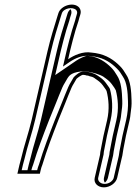

<svg xmlns="http://www.w3.org/2000/svg" viewBox="-20 -772 588 829"><path d="M71.5 -88.7C68.3 -77.7 65.8 -68.3 63.9 -60L55.1 -22H152.1L156.5 -41C157.4 -45.2 159.6 -52.2 162.9 -60.4C182.1 -124.9 207.1 -189.5 231.3 -251.8C252.6 -302 270.3 -350.1 288.8 -393.3C294.4 -406.3 302.8 -416.9 310.4 -431.7C314.5 -436 331.4 -448.3 337.8 -449C341.5 -448.6 349.9 -448 353.8 -446H354.8C356.8 -446 360 -445.5 364.1 -444.2L364.7 -443.5C377.2 -440.8 380.8 -439.7 389.5 -433.8L389.6 -433.4C403.2 -424.3 415 -416 423.4 -404.2L434.8 -388.2C436.7 -385.8 438.1 -383.5 440.3 -378.8C449 -344.2 453.4 -300.8 442.4 -253L426.9 -186C423.5 -171.3 418.9 -142.7 415.8 -129C413.7 -119.9 412.5 -112.2 411.9 -103.6L388.9 -4C383.7 18.4 402.3 37 428.5 37C454.8 37 480.8 18.2 485.9 -4L505.8 -90.2C509.8 -103 510.1 -117.3 512.8 -129C515.9 -142.5 520.9 -172.8 523.9 -186L539.9 -255C541.7 -262.8 542.9 -270.9 543.6 -279.9C546.7 -301.3 549 -319.6 548 -338.9C547 -377.8 544.1 -422.3 524.3 -450.8C517.5 -462.7 507.9 -477.2 497.7 -486.9C473.3 -511.3 441.6 -535.2 391.3 -543L374.5 -545C337.9 -551.3 299 -533.2 274.2 -516.3L282.4 -552C289.7 -583.6 297.8 -611.7 306 -641.2C312.5 -664.2 317.3 -673.2 322.7 -696.1L326.3 -707.4C330.5 -719 329.1 -730.1 322.2 -739C299 -766 242.1 -748.2 232.1 -714.9L228.3 -703C214 -657.4 197.5 -604.2 185.2 -551L117.1 -256C103.8 -198.5 84.3 -144.4 71.5 -88.7ZM86.4 -88.2 86.5 -88.7C99.1 -143.2 118.6 -197.3 132.1 -256L200.2 -551C212.5 -604.1 228.4 -655.5 243 -701.8L246.8 -713.8C253.8 -737 294.9 -744.2 309.4 -728.2C317 -717.6 311.2 -710.9 307.7 -696.2C302.7 -674.8 298.2 -666.4 291.2 -641.9C283 -612.5 274.9 -584.1 267.4 -552L251.9 -484.7L281 -504.6C303.7 -520.2 338.1 -535.4 369 -530.1L385.9 -528.1C432.4 -520.9 462 -498.9 485.6 -475.2C494.8 -466.4 504.1 -452.6 510.7 -441C528 -416 531.6 -374.4 532.6 -335C533.8 -312.5 531.1 -282.2 524.9 -255L508.9 -186C505.7 -171.8 500.7 -141.5 497.8 -129C494.4 -114.6 494.1 -101 491 -90.8L470.9 -4C468.2 7.9 452.1 22 431.9 22C411.8 22 401.2 7.6 403.9 -4L427.2 -104.8C427.7 -112.9 428.7 -120.1 430.8 -129C434.2 -143.7 438.8 -172.2 441.9 -186L457.4 -253C469.1 -303.8 464.4 -349.4 455.3 -385.4C454 -390.8 450.2 -395.8 448.1 -398.6L436.7 -414.5C427.1 -427.9 415.5 -436.2 401.3 -445.7C382.5 -458.5 363.1 -461.6 341.2 -464.2C321.9 -461.9 306.7 -447.1 298.2 -438.4C291 -424.3 282.1 -413.1 274.8 -396.2C255.9 -352.2 238.4 -304.7 217.1 -254.4C192.8 -191.9 167.5 -126.1 148.4 -62.1C144.6 -52.3 142.8 -46.7 141.5 -41L140.5 -37H73.5L78.9 -60C80.7 -68 83.2 -77.5 86.4 -88.2ZM452 -104 428.9 -4C427.1 4 428.9 11 432.9 16.5C438.5 11.7 444.1 4 445.9 -4L465.9 -90.4C469.7 -102.6 469.8 -116.3 472.8 -129C475.8 -142.1 480.8 -172.5 483.9 -186L499.9 -255C501.6 -262.6 502.7 -270 503.4 -279.2C506.6 -301.1 508.8 -318.5 507.9 -337.4C506.8 -376.4 503.5 -419.8 485.2 -446.2C478.2 -458.4 469.1 -471.8 460 -480.5C436 -504.5 406.2 -523.6 374.5 -528.8C368.2 -529.7 361.6 -530.3 355.5 -531.2C349.6 -530.4 326.3 -521.8 309.1 -510L218.4 -447.9L242.4 -552C249.8 -583.8 257.9 -612 266.1 -641.5C272.8 -665.2 277.4 -673.5 282.8 -696.3L286.5 -708C289.9 -717.4 289 -725.4 284.6 -732.3C279.5 -728.2 274.2 -722 272 -714.5L268.2 -702.5C253.8 -656.7 237.5 -604.1 225.2 -551L157.1 -256C143.7 -198 124.3 -144.2 111.4 -88.5C108.2 -77.6 105.7 -68.2 103.9 -60L98.5 -37H115.5L116.5 -41C117.6 -45.8 119.6 -52.3 123.1 -61C142.3 -125.4 167.3 -190.4 191.6 -252.8C212.9 -303 230.5 -350.9 249.2 -394.4C255.4 -408.9 264.2 -420.1 271.6 -434.5C276.3 -439.4 280.7 -457.8 329.1 -463.4L341.3 -464.8L352.8 -463.4C378.7 -460.5 412.3 -450.5 428.6 -439.5L428.7 -439.1C440.5 -431.1 453.6 -421.3 462.3 -409.2L473.6 -393.3C475.7 -390.5 477.8 -386.9 480.1 -382.1C489.1 -346.7 493.8 -302.2 482.4 -253L466.9 -186C463.6 -171.6 459 -143.1 455.8 -129C453.7 -119.9 452.6 -112.4 452 -104Z"/></svg>

Font: HoneyBee
Style: BlurIt
Weight: 700
Foundry: Cannot Into Space Fonts
Version: Version 0.89